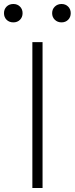

<svg xmlns="http://www.w3.org/2000/svg" viewBox="-50 -941 374 961"><path d="M112 0V-730H163V0ZM17 -829Q-4 -829 -17 -842Q-30 -855 -30 -875Q-30 -895 -17 -908Q-4 -921 17 -921Q37 -921 50 -908Q63 -895 63 -875Q63 -855 50 -842Q37 -829 17 -829ZM258 -829Q238 -829 224.5 -842Q211 -855 211 -875Q211 -895 224.5 -908Q238 -921 258 -921Q278 -921 291 -908Q304 -895 304 -875Q304 -855 291 -842Q278 -829 258 -829Z"/></svg>

Font: M PLUS 2 Thin Light
Style: Regular
Weight: 300
Version: Version 1.001